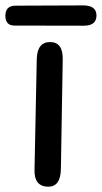

<svg xmlns="http://www.w3.org/2000/svg" viewBox="-38 -667 377 711"><path d="M148.9 -511.2Q99.6 -512.2 98.1 -447.3L89.8 -37.6Q88.4 23.9 140.6 24.4Q186.5 24.4 187.5 -41.5L194.3 -447.8Q195.3 -510.3 148.9 -511.2ZM19.5 -646Q-18.1 -646 -18.1 -608.4Q-18.1 -572.3 16.1 -572.3L272.5 -571.8Q319.3 -571.8 319.3 -609.9Q318.8 -647 270 -647Z"/></svg>

Font: Comic Relief
Style: Regular
Weight: 400
Designer: Jeff Davis
Foundry: Loudifier
Version: Version 1.200; ttfautohint (v1.8.4.7-5d5b)